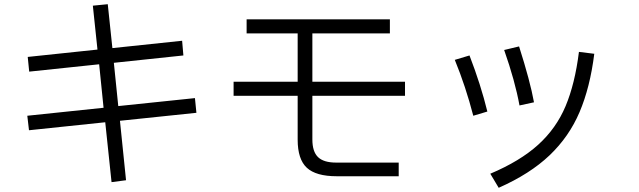

<svg xmlns="http://www.w3.org/2000/svg" viewBox="-20 -834 3040 914"><path d="M908 -367 915 -297 551 -259 580 24 511 33 481 -252 118 -214 110 -283 473 -321 452 -528 119 -493 112 -563 444 -598 422 -807 493 -814 515 -605 847 -640 853 -570 522 -535 543 -329Z M1908 -378H1467V-170Q1467 -112 1494 -86Q1521 -60 1580 -60H1878V5H1583Q1484 5 1440.5 -35.5Q1397 -76 1397 -169V-378H1092V-445H1397V-675H1154V-742H1836V-675H1467V-445H1908Z M2453 -332Q2432 -448 2380 -596L2451 -613Q2504 -447 2522 -347ZM2314 -7Q2456 -67 2542 -145Q2628 -223 2672.5 -329Q2717 -435 2736 -587L2809 -578Q2789 -418 2739 -300.5Q2689 -183 2596 -94.5Q2503 -6 2354 60ZM2233 -283Q2197 -422 2145 -549L2215 -570Q2269 -430 2300 -303Z"/></svg>

Font: PlemolJP35 Console
Style: Regular
Weight: 400
Version: v2.0.3; ttfautohint (v1.8.4.7-5d5b-dirty) -l 6 -r 45 -G 200 